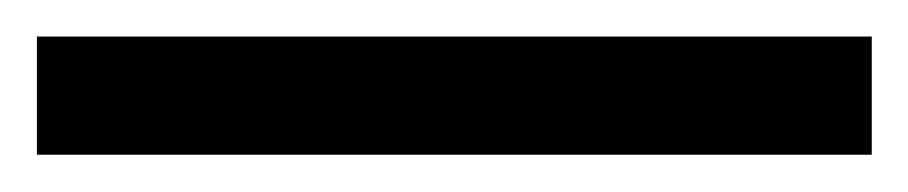

<svg xmlns="http://www.w3.org/2000/svg" viewBox="-22 70 492 104"><path d="M450.2 153.8H-2V89.8H450.2Z"/></svg>

Font: f01972551
Style: Regular
Weight: 400
Foundry: Ascender Corporation
Version: Version 1.10